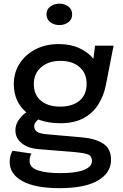

<svg xmlns="http://www.w3.org/2000/svg" viewBox="-20 -774 656 1022"><path d="M419.5 -42.5Q486.5 -36.5 528.8 -10Q571 16.5 571 77Q571 145.5 502 186.5Q433 227.5 297 227.5Q167 227.5 99.2 190Q31.5 152.5 31.5 88Q31.5 69 36 53.8Q40.5 38.5 47 28.5L148 43.5Q144 48.5 140.8 58.5Q137.5 68.5 137.5 82Q137.5 117.5 181 132.5Q224.5 147.5 301.5 147.5Q386 147.5 427.8 130.2Q469.5 113 469.5 83.5Q469.5 54 444 46.5Q418.5 39 382.5 36L181 19.5Q128.5 15 95.2 -12Q62 -39 62 -80Q62 -111.5 81.2 -137.8Q100.5 -164 120 -176Q53.5 -233 53.5 -326Q53.5 -387.5 84.5 -435.8Q115.5 -484 169.5 -511.8Q223.5 -539.5 293.5 -539.5Q356 -539.5 404 -516.8Q452 -494 477 -461L486 -531H584.5L544 -323.5Q533 -265.5 503.8 -218.8Q474.5 -172 424.8 -145Q375 -118 301 -118Q235.5 -118 183.5 -138Q175 -131.5 168.5 -122Q162 -112.5 162 -101.5Q162 -84.5 176.2 -73.5Q190.5 -62.5 232 -59ZM300.5 -206.5Q365.5 -206.5 403.2 -238Q441 -269.5 441 -328Q441 -384.5 403.2 -417.2Q365.5 -450 301 -450Q239 -450 199.5 -416.5Q160 -383 160 -326.5Q160 -269.5 197.8 -238Q235.5 -206.5 300.5 -206.5ZM296 -640.5Q268.5 -640.5 248 -655.8Q227.5 -671 227.5 -697.5Q227.5 -724.5 248 -739.5Q268.5 -754.5 296 -754.5Q323.5 -754.5 343.8 -739.5Q364 -724.5 364 -697.5Q364 -670.5 343.8 -655.5Q323.5 -640.5 296 -640.5Z"/></svg>

Font: Epilogue Medium
Style: Regular
Weight: 500
Designer: Tyler Finck
Foundry: Etcetera Type Co
Version: Version 2.111; ttfautohint (v1.8.3)